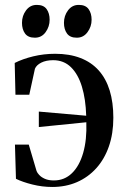

<svg xmlns="http://www.w3.org/2000/svg" viewBox="-20 -732 494 764"><path d="M188 12Q148 12 109 2.2Q70 -7.5 43.5 -20.5L39.5 -156.5H94.5L125.5 -51.5Q128 -44.5 136 -35.8Q144 -27 158.5 -20.5Q173 -14 194.5 -14Q236.5 -14 266.2 -42.8Q296 -71.5 311 -123.8Q326 -176 323.5 -245.5L134.5 -226.5V-288L323 -271.5Q321 -337.5 306 -387Q291 -436.5 262.5 -464.5Q234 -492.5 191.5 -492.5Q163.5 -492.5 144.2 -482.8Q125 -473 119 -458.5L96.5 -355H41.5L38.5 -481.5Q70 -497.5 112.2 -507.8Q154.5 -518 199.5 -518Q256.5 -518 300 -501.2Q343.5 -484.5 372.8 -451.8Q402 -419 416.5 -371.8Q431 -324.5 431 -263.5Q431 -200 413.2 -149.2Q395.5 -98.5 363 -62.5Q330.5 -26.5 286 -7.2Q241.5 12 188 12ZM118.5 -582Q91.5 -582 79.5 -598.8Q67.5 -615.5 67.5 -641Q67.5 -669.5 83.8 -691Q100 -712.5 126 -712.5H127Q153.5 -712.5 165.5 -695.8Q177.5 -679 177.5 -653.5Q177.5 -626 161.5 -604Q145.5 -582 119 -582ZM285 -582Q258.5 -582 246.5 -598.8Q234.5 -615.5 234.5 -641Q234.5 -669.5 250.8 -691Q267 -712.5 293 -712.5H294Q320.5 -712.5 332.5 -695.8Q344.5 -679 344.5 -653.5Q344.5 -626 328.2 -604Q312 -582 286 -582Z"/></svg>

Font: Merriweather 144pt
Style: Regular
Weight: 400
Version: Version 2.100